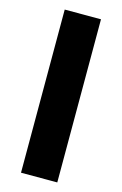

<svg xmlns="http://www.w3.org/2000/svg" viewBox="-118 -812 548 864"><g transform="rotate(15 156.5 -380.0)"><path d="M241 0H72V-760H241Z"/></g></svg>

Font: Noto Sans Gujarati ExtraBold
Style: Regular
Weight: 800
Designer: Jelle Bosma - Monotype Design Team, Universal Thirst
Foundry: Monotype Imaging Inc.
Version: Version 2.106; ttfautohint (v1.8.4.7-5d5b)